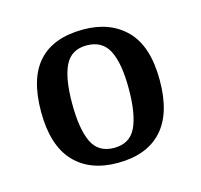

<svg xmlns="http://www.w3.org/2000/svg" viewBox="-62 -786 494 472"><g transform="rotate(-15 185.0 -549.5)"><path d="M184 -380Q113 -380 73.5 -422.5Q34 -465 34 -550Q34 -636 72.5 -677.5Q111 -719 186 -719Q255 -719 295.5 -677.5Q336 -636 336 -550Q336 -465 297 -422.5Q258 -380 184 -380ZM185 -418Q225 -418 241 -451.5Q257 -485 257 -550Q257 -614 240.5 -646.5Q224 -679 184 -679Q145 -679 129 -646.5Q113 -614 113 -550Q113 -485 129 -451.5Q145 -418 185 -418Z"/></g></svg>

Font: Noto Serif SemiCondensed
Style: Regular
Weight: 400
Width: 4
Designer: Monotype Design Team
Foundry: Monotype Imaging Inc.
Version: Version 2.013